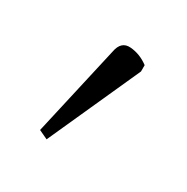

<svg xmlns="http://www.w3.org/2000/svg" viewBox="-66 -864 308 317"><g transform="rotate(30 88.0 -705.5)"><path d="M57 -605 40 -613 79 -785Q83 -807 101.5 -805.5Q120 -804 136 -792V-780Z"/></g></svg>

Font: Noto Serif Condensed ExtraLight
Style: Regular
Weight: 200
Width: 3
Designer: Monotype Design Team
Foundry: Monotype Imaging Inc.
Version: Version 2.013; ttfautohint (v1.8.4.7-5d5b)